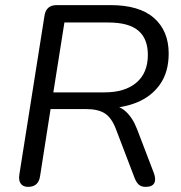

<svg xmlns="http://www.w3.org/2000/svg" viewBox="-20 -725 709 752"><path d="M89.8 6.9Q70.4 6.9 61.2 -5.9Q52 -18.7 55.9 -42L154.3 -663.8Q160.6 -705 202.3 -705H412.3Q526.1 -705 583.4 -654.3Q640.7 -603.7 640.7 -515.3Q640.7 -443.6 607.3 -395.5Q573.9 -347.3 515.7 -323.6Q457.6 -299.9 383.8 -301.4V-314.3H400.3Q443.6 -314.3 471.7 -289.1Q499.8 -264 517.3 -218L582.3 -48Q592 -22.2 584 -7.6Q576 6.9 550.4 6.9Q534 6.9 524 -1.5Q514.1 -10 506.8 -28.9L434.3 -218.7Q418.1 -262.1 391.9 -280Q365.7 -297.9 315.6 -297.9H178.1L136.8 -34.3Q130.5 6.9 89.8 6.9ZM232.3 -636.9 188.9 -363.2H389.1Q469.3 -363.2 514.2 -401.3Q559.1 -439.5 559.1 -510.1Q559.1 -573.2 521.8 -605Q484.5 -636.9 403.3 -636.9Z"/></svg>

Font: Nunito Variable Extra Light
Style: Italic
Weight: 200
Italic angle: -9°
Designer: Vernon Adams
Foundry: Vernon Adams
Version: Version 3.602